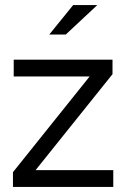

<svg xmlns="http://www.w3.org/2000/svg" viewBox="-20 -736 503 756"><path d="M31 0V-58L333 -435H34V-501H423V-444L120 -66H426V0ZM268 -716H363L239 -600H174Z"/></svg>

Font: Red Hat Display
Style: Regular
Weight: 400
Designer: Pentagram / MCKL
Foundry: Pentagram / MCKL
Version: Version 1.003; Red Hat Display